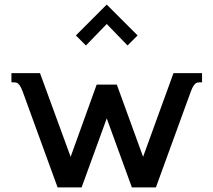

<svg xmlns="http://www.w3.org/2000/svg" viewBox="-20 -820 934 840"><path d="M606 -134 739 -500H864V-460Q849 -460 842.5 -458.5Q836 -457 829 -448Q822 -439 815 -420L662 0H557L447 -302L337 0H232L79 -420Q72 -439 65 -448Q58 -457 51.5 -458.5Q45 -460 30 -460V-500H155L289 -134L403 -450H491ZM582 -665 538 -621 447 -715 356 -621 312 -665 447 -800Z"/></svg>

Font: Laverick
Style: Regular
Weight: 400
Designer: Daniel Pimley
Foundry: Daniel Pimley
Version: Version 1.000;PS 001.001;hotconv 1.0.56